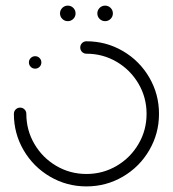

<svg xmlns="http://www.w3.org/2000/svg" viewBox="-20 -666 618 686"><path d="M83.3 -443Q83.3 -452.2 89.8 -458.7Q96.3 -465.2 105.6 -465.2Q114.8 -465.2 121.3 -458.7Q127.8 -452.2 127.8 -443Q127.8 -433.7 121.3 -427.2Q114.8 -420.7 105.6 -420.7Q96.3 -420.7 89.8 -427.2Q83.3 -433.7 83.3 -443ZM266.7 -496.3Q266.7 -505.6 273.1 -512Q279.6 -518.5 288.9 -518.5Q359.3 -518.5 418.9 -483.7Q478.5 -448.9 513.3 -389.3Q548.1 -329.6 548.1 -259.3Q548.1 -188.9 513.3 -129.3Q478.5 -69.6 418.9 -34.8Q359.3 0 288.9 0Q218.5 0 158.9 -34.8Q99.3 -69.6 64.4 -129.3Q29.6 -188.9 29.6 -259.3Q29.6 -268.5 36.1 -275Q42.6 -281.5 51.9 -281.5Q61.1 -281.5 67.6 -275Q74.1 -268.5 74.1 -259.3Q74.1 -200.7 103 -151.5Q131.9 -102.2 181.1 -73.3Q230.4 -44.4 288.9 -44.4Q347.4 -44.4 396.7 -73.3Q445.9 -102.2 474.8 -151.5Q503.7 -200.7 503.7 -259.3Q503.7 -317.8 474.8 -367Q445.9 -416.3 396.7 -445.2Q347.4 -474.1 288.9 -474.1Q279.6 -474.1 273.1 -480.6Q266.7 -487 266.7 -496.3ZM327.8 -618.1Q327.8 -629.6 335.9 -637.8Q344.1 -645.9 355.6 -645.9Q367 -645.9 375.2 -637.8Q383.3 -629.6 383.3 -618.1Q383.3 -606.7 375.2 -598.5Q367 -590.4 355.6 -590.4Q344.1 -590.4 335.9 -598.5Q327.8 -606.7 327.8 -618.1ZM194.4 -618.1Q194.4 -629.6 202.6 -637.8Q210.7 -645.9 222.2 -645.9Q233.7 -645.9 241.9 -637.8Q250 -629.6 250 -618.1Q250 -606.7 241.9 -598.5Q233.7 -590.4 222.2 -590.4Q210.7 -590.4 202.6 -598.5Q194.4 -606.7 194.4 -618.1Z"/></svg>

Font: 26F Galaxy Hebrew
Style: Regular
Weight: 400
Designer: C₂₉H₂₅N₃O₅
Version: Version 1.000